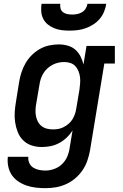

<svg xmlns="http://www.w3.org/2000/svg" viewBox="-20 -760 640 1003"><path d="M217 223Q192 223 166.5 220Q141 217 118 209Q95 201 75 187.5Q55 174 41.5 154Q28 134 23 109Q18 84 21 59H128Q126 76 133 91.5Q140 107 153.5 115.5Q167 124 183.5 127.5Q200 131 217 131Q240 131 263.5 122.5Q287 114 304.5 97Q322 80 331.5 57.5Q341 35 344 12L359 -79Q346 -58 328 -41Q310 -24 288.5 -12.5Q267 -1 244 3.5Q221 8 198 8Q170 8 144.5 -0.5Q119 -9 100.5 -27.5Q82 -46 72.5 -70.5Q63 -95 59 -121.5Q55 -148 57 -176Q59 -204 64 -232L80 -332Q84 -357 92 -381.5Q100 -406 113 -429Q126 -452 145.5 -471.5Q165 -491 188 -504Q211 -517 236.5 -522.5Q262 -528 287 -528Q311 -528 334 -521.5Q357 -515 373.5 -500.5Q390 -486 400.5 -465.5Q411 -445 416 -423L432 -520H580V-428H525L450 27Q445 54 436 80Q427 106 411 129.5Q395 153 372.5 172Q350 191 324 202.5Q298 214 271 218.5Q244 223 217 223ZM256 -84Q271 -84 285 -86.5Q299 -89 312.5 -96Q326 -103 338 -113Q350 -123 358 -136Q366 -149 371 -163Q376 -177 378 -191L395 -291Q397 -308 398.5 -324.5Q400 -341 398 -357Q396 -373 390 -388Q384 -403 373.5 -414.5Q363 -426 347.5 -431Q332 -436 316 -436Q300 -436 284.5 -432.5Q269 -429 254.5 -421.5Q240 -414 227.5 -402.5Q215 -391 206.5 -377Q198 -363 193 -347.5Q188 -332 186 -317L169 -217Q166 -201 165.5 -184.5Q165 -168 168 -153Q171 -138 178 -124.5Q185 -111 197 -101.5Q209 -92 224.5 -88Q240 -84 256 -84Q256 -84 256 -84Q256 -84 256 -84ZM343 -600Q322 -600 302 -602.5Q282 -605 263.5 -612.5Q245 -620 230 -632Q215 -644 206 -661.5Q197 -679 195.5 -699.5Q194 -720 197 -740H295Q293 -727 296.5 -715Q300 -703 309.5 -696Q319 -689 331.5 -686.5Q344 -684 357 -684Q370 -684 383 -686.5Q396 -689 408 -696Q420 -703 427.5 -715Q435 -727 437 -740H535Q532 -719 523.5 -698.5Q515 -678 500.5 -661Q486 -644 467 -632Q448 -620 427 -612.5Q406 -605 385 -602.5Q364 -600 343 -600Z"/></svg>

Font: Iosevka Etoile SmBdObl
Style: Regular
Weight: 600
Italic angle: -9°
Designer: Belleve Invis
Foundry: Belleve Invis
Version: Version 15.5.2; ttfautohint (v1.8.4)